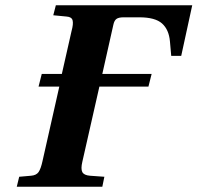

<svg xmlns="http://www.w3.org/2000/svg" viewBox="-20 -712 753 732"><path d="M43.9 0 53.2 -38.1 98.1 -42Q118.2 -43.5 127 -55.9Q135.7 -68.4 142.1 -98.1L206.1 -381.8H127L139.2 -430.2H215.8L252.9 -594.2Q260.3 -621.1 256.8 -634.3Q253.4 -647.5 233.9 -648.9L183.1 -653.8L192.9 -691.9H712.9L670.9 -499H632.8L627.9 -554.2Q624 -599.1 597.7 -622.6Q571.3 -646 511.2 -646H451.2Q432.6 -646 424.1 -639.9Q415.5 -633.8 412.1 -617.2L370.1 -430.2H558.1L545.9 -381.8H358.9L293.9 -95.2Q287.6 -68.4 293.7 -56.2Q299.8 -43.9 323.2 -42L377.9 -38.1L370.1 0Z"/></svg>

Font: Linguistics Pro
Style: Bold Italic
Weight: 700
Italic angle: -12°
Designer: Stefan Peev, Context Ltd
Foundry: Stefan Peev, Context Ltd
Version: Version 001.000